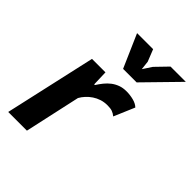

<svg xmlns="http://www.w3.org/2000/svg" viewBox="-193 -769 872 872"><g transform="rotate(45 243.0 -333.5)"><path d="M197.8 -439.5 200.2 -364.7H204.6Q214.8 -380.9 226.8 -395.8Q238.8 -410.6 253.4 -421.9Q268.1 -433.1 285.9 -439.7Q303.7 -446.3 326.7 -446.3Q349.1 -446.3 371.3 -440.7Q393.6 -435.1 406.7 -422.4L364.3 -322.8Q353 -332 341.3 -336.2Q329.6 -340.3 310.1 -340.3Q289.6 -340.3 271.5 -334.5Q253.4 -328.6 238.5 -318.6Q223.6 -308.6 211.7 -295.7Q199.7 -282.7 191.9 -268.6L132.8 0H12.7L111.3 -439.5ZM330.1 -507.3H243.2L173.3 -667H276.4L299.3 -609.4L304.2 -566.4L332.5 -609.4L388.2 -667H486.3Z"/></g></svg>

Font: PT Astra Sans
Style: Bold Italic
Weight: 700
Italic angle: -16°
Designer: A.Korolkova, I. Chaeva
Foundry: ParaType Ltd
Version: Version 1.002W